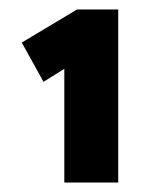

<svg xmlns="http://www.w3.org/2000/svg" viewBox="-20 -816 331 406"><path d="M116 -430V-722L133 -681L72 -643L26 -726L143 -796H230V-430H173Q161 -430 147 -430Q133 -430 116 -430Z"/></svg>

Font: Lexend Peta
Style: Bold
Weight: 700
Designer: Bonnie Shaver-Troup, Thomas Jockin
Foundry: Lexend
Version: Version 1.007